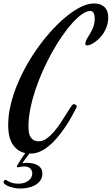

<svg xmlns="http://www.w3.org/2000/svg" viewBox="-72 -771 643 1105"><path d="M44.9 314Q24.9 314 7.3 310.1Q-10.3 306.2 -23.4 300.8Q-36.6 295.4 -44.2 289.1Q-51.8 282.7 -51.8 277.8Q-51.8 273.4 -48.3 268.8Q-44.9 264.2 -41 264.2Q-37.1 264.2 -32.2 267.6Q-27.3 271 -18.8 275.1Q-10.3 279.3 2.7 282.7Q15.6 286.1 35.2 286.1Q53.2 286.1 67.6 281.2Q82 276.4 92.3 268.3Q102.5 260.3 108.2 249.5Q113.8 238.8 113.8 227.1Q113.8 211.9 103 199.5Q92.3 187 66.9 187Q55.7 187 45.4 189.5Q35.2 191.9 29.8 191.9Q24.9 191.9 24.9 186Q24.9 185.1 30.5 175.5Q36.1 166 43.9 153.6Q51.8 141.1 60.1 128.9Q68.4 116.7 73.2 109.9Q28.3 100.6 1.7 61Q-24.9 21.5 -24.9 -51.8Q-24.9 -107.9 -10.7 -167.5Q3.4 -227.1 28.3 -286.9Q53.2 -346.7 86.4 -404.3Q119.6 -461.9 158 -513.4Q196.3 -564.9 237.5 -608.4Q278.8 -651.9 319.3 -683.6Q359.9 -715.3 397.9 -733.2Q436 -751 467.8 -751Q492.2 -751 508.3 -743.9Q524.4 -736.8 533.9 -725.6Q543.5 -714.4 547.1 -700Q550.8 -685.5 550.8 -670.9Q550.8 -645 543.7 -622.8Q536.6 -600.6 525.4 -582.8Q514.2 -564.9 500.5 -551.3Q486.8 -537.6 473.6 -528.3Q460.4 -519 449 -514.4Q437.5 -509.8 431.2 -509.8Q424.3 -509.8 421.6 -511.2Q418.9 -512.7 418.9 -521Q420.9 -535.6 429.7 -550Q438.5 -564.5 448.2 -581.1Q458 -597.7 465.6 -618.2Q473.1 -638.7 473.1 -665Q473.1 -671.9 471.9 -679.4Q470.7 -687 468 -693.4Q465.3 -699.7 460.4 -703.9Q455.6 -708 448.2 -708Q427.2 -708 400.9 -689.9Q374.5 -671.9 345.5 -639.9Q316.4 -607.9 286.4 -564.7Q256.3 -521.5 228.3 -471.2Q200.2 -420.9 175.3 -365.5Q150.4 -310.1 131.8 -254.4Q113.3 -198.7 102.5 -144.8Q91.8 -90.8 91.8 -43Q91.8 -24.9 94.2 -9.5Q96.7 5.9 103.5 17.3Q110.4 28.8 121.8 35.4Q133.3 42 151.9 42Q174.3 42 196.5 26.1Q218.8 10.3 239 -13.4Q259.3 -37.1 277.6 -64.9Q295.9 -92.8 310.5 -116.5Q325.2 -140.1 335.9 -156Q346.7 -171.9 352.1 -171.9Q354.5 -171.9 358.4 -170.7Q362.3 -169.4 365.2 -167Q368.2 -164.6 369.1 -160.2Q370.1 -155.8 367.2 -149.9Q353 -122.1 335.7 -91.8Q318.4 -61.5 298.3 -32.5Q278.3 -3.4 255.9 22.9Q233.4 49.3 209 69.3Q184.6 89.4 158.4 101.1Q132.3 112.8 105 112.8H97.2Q92.8 118.7 86.7 126.7Q80.6 134.8 74.5 143.1Q68.4 151.4 63.5 158.4Q58.6 165.5 57.1 168.9Q61 168 68.4 167Q75.7 166 81.1 166Q123.5 166 147.7 181.9Q171.9 197.8 171.9 227.1Q171.9 252 159.4 268.8Q147 285.6 127.9 295.7Q108.9 305.7 86.7 309.8Q64.5 314 44.9 314Z"/></svg>

Font: Mervale Script
Style: Regular
Weight: 400
Designer: Astigmatic (AOETI)
Foundry: Astigmatic (AOETI)
Version: Version 1.000